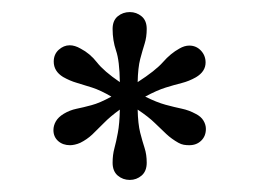

<svg xmlns="http://www.w3.org/2000/svg" viewBox="-20 -739 445 318"><path d="M195 -441Q183.5 -441 175 -448.2Q166.5 -455.5 166.5 -469.5Q166.5 -482.5 169.5 -493.5Q172.5 -504.5 175.2 -519.2Q178 -534 178.5 -557.5Q162.5 -546 152 -535.2Q141.5 -524.5 132.8 -516.2Q124 -508 113 -502.5Q108.5 -500.5 104 -499.5Q99.5 -498.5 96 -498.5Q84 -498.5 76.2 -505.5Q68.5 -512.5 68.5 -523.5Q68.5 -531 72.5 -538Q76.5 -545 85.5 -550.5Q95.5 -556.5 106.5 -558.8Q117.5 -561 131.5 -564.8Q145.5 -568.5 164.5 -579Q146.5 -589.5 132.5 -594Q118.5 -598.5 107.2 -601.8Q96 -605 84.5 -611.5Q69 -621 69 -637Q69 -649 77.2 -656.5Q85.5 -664 95.5 -664Q104 -664 113.5 -658.5Q129 -650.5 140.5 -635.8Q152 -621 178.5 -603Q178 -638.5 172.2 -655.2Q166.5 -672 166.5 -691Q166.5 -705 175 -712Q183.5 -719 195 -719Q206 -719 214.5 -712Q223 -705 223 -691Q223 -677.5 219.5 -666.5Q216 -655.5 212.2 -641.2Q208.5 -627 208 -603Q237.5 -622 250 -636.2Q262.5 -650.5 277 -658.5Q285.5 -663.5 293.5 -663.5Q305 -663.5 312.8 -655.2Q320.5 -647 320.5 -635.5Q320.5 -620.5 304.5 -611Q293 -604.5 281 -601.5Q269 -598.5 254.5 -594Q240 -589.5 220.5 -579Q239.5 -569.5 254.2 -565.5Q269 -561.5 281 -559Q293 -556.5 304 -550.5Q313 -546 317 -539.2Q321 -532.5 321 -525.5Q321 -513.5 313.2 -506Q305.5 -498.5 293.5 -498.5Q289 -498.5 284.5 -499.2Q280 -500 275.5 -502.5Q264 -509 255.5 -517Q247 -525 236.5 -535.2Q226 -545.5 208 -557.5Q208.5 -534 212.2 -519.2Q216 -504.5 219.5 -493.8Q223 -483 223 -469.5Q223 -455.5 214.5 -448.2Q206 -441 195 -441Z"/></svg>

Font: Imbue 24pt
Style: Bold
Weight: 700
Designer: Tyler Finck
Foundry: Etcetera Type Company
Version: Version 1.102